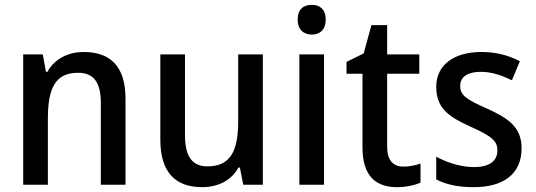

<svg xmlns="http://www.w3.org/2000/svg" viewBox="-20 -857 2215 794"><path d="M326 -642C265 -642 207 -616 176 -560H170L157 -632H76V-93H178V-366C178 -493 209 -556 303 -556C369 -556 397 -514 397 -431V-93H499V-449C499 -582 437 -642 326 -642Z M1067 -632H965V-356C965 -234 934 -169 838 -169C774 -169 745 -211 745 -298V-632H643V-280C643 -149 701 -83 816 -83C879 -83 936 -109 966 -164H972L986 -93H1067Z M1270 -837C1235 -837 1211 -819 1211 -776C1211 -734 1236 -714 1270 -714C1303 -714 1327 -734 1327 -776C1327 -818 1303 -837 1270 -837ZM1320 -632H1218V-93H1320Z M1648 -168C1605 -168 1581 -195 1581 -250V-552H1714V-632H1581V-753H1516L1484 -636L1413 -601V-552H1479V-247C1479 -125 1538 -83 1622 -83C1659 -83 1696 -91 1719 -102V-181C1699 -173 1672 -168 1648 -168Z M2137 -244C2137 -331 2082 -368 1996 -407C1908 -446 1883 -463 1883 -502C1883 -538 1913 -560 1968 -560C2014 -560 2056 -545 2097 -525L2130 -604C2081 -629 2030 -642 1971 -642C1858 -642 1784 -589 1784 -498C1784 -410 1835 -374 1926 -333C2017 -293 2037 -272 2037 -235C2037 -193 2006 -166 1940 -166C1885 -166 1826 -186 1784 -209V-115C1825 -94 1873 -83 1939 -83C2063 -83 2137 -138 2137 -244Z"/></svg>

Font: Noto Sans Kannada UI SemiCondensed Medium
Style: Regular
Weight: 500
Width: 4
Designer: Jelle Bosma - Monotype Design Team
Foundry: Monotype Imaging Inc.
Version: Version 2.005